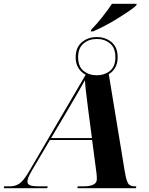

<svg xmlns="http://www.w3.org/2000/svg" viewBox="-66 -995 788 1015"><path d="M417 -839Q443 -865 474 -904Q505 -943 526 -975H657L654 -966Q642 -954 615.5 -936Q589 -918 556 -897.5Q523 -877 488.5 -859Q454 -841 426 -829H414ZM-46 0 -44 -10H-13Q15 -10 36.5 -24.5Q58 -39 86 -86L387 -600Q363 -612 348.5 -635.5Q334 -659 334 -692Q334 -744 366.5 -771.5Q399 -799 445 -799Q492 -799 524 -772Q556 -745 556 -692Q556 -660 543 -637.5Q530 -615 509 -603L594 -86Q602 -40 611.5 -25Q621 -10 647 -10H655L652 0H343L345 -10H376Q409 -10 427.5 -19Q446 -28 446 -49Q446 -57 445.5 -64.5Q445 -72 444 -80L421 -255H198L104 -96Q90 -72 84.5 -58.5Q79 -45 79 -35Q79 -21 93 -15.5Q107 -10 140 -10H186L184 0ZM446 -597Q486 -597 515 -620Q544 -643 544 -693Q544 -742 515.5 -765.5Q487 -789 446 -789Q404 -789 375.5 -765Q347 -741 347 -693Q347 -643 376 -620Q405 -597 446 -597ZM204 -265H420L400 -417Q395 -462 390 -499Q385 -536 383 -571Q367 -543 345.5 -505Q324 -467 296 -420Z"/></svg>

Font: Noto Serif Display SemiCondensed
Style: Bold Italic
Weight: 700
Width: 4
Italic angle: -12°
Designer: Monotype Design Team
Foundry: Monotype Imaging Inc.
Version: Version 2.009